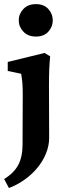

<svg xmlns="http://www.w3.org/2000/svg" viewBox="-29 -693 330 937"><path d="M14.6 224.6 -8.8 180.7Q39.1 151.4 60.1 111.8Q81.1 72.3 81.1 11.7L82 -232.4Q82 -266.6 80.1 -289.1Q78.1 -311.5 74.2 -333L8.8 -346.7V-390.6L188.5 -434.6L215.8 -418Q212.9 -389.6 211.4 -356.9Q210 -324.2 210 -273.4L210.9 -20.5Q210.9 17.6 195.8 55.2Q180.7 92.8 153.8 125.5Q127 158.2 91.3 183.6Q55.7 209 14.6 224.6ZM146.5 -514.6Q107.4 -514.6 85 -538.6Q62.5 -562.5 62.5 -593.8Q62.5 -625 85 -648.9Q107.4 -672.9 146.5 -672.9Q185.5 -672.9 207 -648.9Q228.5 -625 228.5 -593.8Q228.5 -562.5 207 -538.6Q185.5 -514.6 146.5 -514.6Z"/></svg>

Font: Crimson Pro
Style: Bold
Weight: 700
Designer: Jacques Le Bailly
Foundry: Baron von Fonthausen
Version: Version 1.003